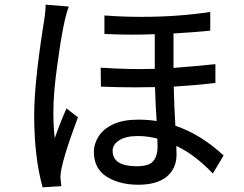

<svg xmlns="http://www.w3.org/2000/svg" viewBox="-20 -776 1040 820"><path d="M571 13Q490 13 435.5 -21.5Q381 -56 381 -127Q381 -162 401.5 -194Q422 -226 464 -245.5Q506 -265 570 -265Q614 -265 649 -259Q644 -330 642 -404Q601 -403 558 -403Q487 -403 411 -406L410 -487Q500 -481 581 -481L641 -482V-630Q594 -628 546 -628Q487 -628 426 -631V-710Q505 -704 582 -704Q741 -704 878 -725V-645Q806 -638 721 -633V-486Q814 -493 900 -502V-422Q818 -412 722 -406Q724 -319 729 -239Q838 -202 935 -112L889 -35Q813 -115 733 -153Q734 -137 734 -117Q734 -56 692 -21.5Q650 13 571 13ZM564 -66Q618 -66 635.5 -89Q653 -112 653 -149L652 -184Q611 -195 568 -195Q518 -195 489.5 -177Q461 -159 461 -132Q461 -66 564 -66ZM162 24Q126 -105 126 -284Q126 -414 163 -654Q175 -723 175 -756L274 -748Q250 -689 224 -493Q208 -379 208 -298Q208 -228 214 -186Q235 -247 264 -313L313 -275Q238 -75 238 -20Q239 -13 239.5 -3.5Q240 6 242 19Z"/></svg>

Font: LXGW 975 Gothic SC
Style: Regular
Weight: 400
Version: Version 2.01;February 25, 2021